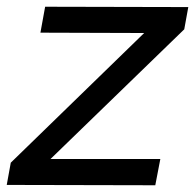

<svg xmlns="http://www.w3.org/2000/svg" viewBox="-23 -549 579 570"><path d="M536 -528 524 -462 127 -77H453L438 1L-3 0L9 -66L405 -451L97 -452L111 -529Z"/></svg>

Font: TypoPRO Montserrat
Style: Italic
Weight: 400
Italic angle: -11.3°
Designer: Julieta Ulanovsky
Foundry: Julieta Ulanovsky
Version: Version 6.001